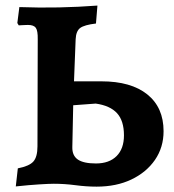

<svg xmlns="http://www.w3.org/2000/svg" viewBox="-20 -669 633 699"><path d="M331.6 10.5Q294.2 10.5 254.5 5.2Q214.9 0 175.7 0Q158.8 0 122.4 2.3Q86 4.5 37.5 9.7L44.9 -56.1Q86.7 -64.2 101.6 -81.1Q116.4 -98 116.4 -136.2L117.4 -525.6Q118 -557.1 110.4 -567.7Q102.9 -578.2 81.9 -578.2Q76.4 -578.2 67.3 -577.7Q58.2 -577.2 48.2 -576.7L43.1 -585.2L50.5 -643.2Q123.5 -640.5 194.8 -642Q266.2 -643.5 334.7 -648.7L329.4 -583.4Q287.1 -578.4 272 -567.2Q256.8 -556 255.4 -525.9L249.4 -372.9H349.2Q457 -372.9 516.3 -325.3Q575.5 -277.6 575.5 -191.4Q575.5 -132.4 544.2 -86.9Q512.8 -41.5 458.2 -15.5Q403.7 10.5 331.6 10.5ZM329.2 -73.9Q377.6 -73.9 404.5 -100.8Q431.3 -127.7 431.3 -176.3Q431.3 -229.4 406 -257Q380.6 -284.6 328.5 -291.9L246.5 -285.8L243.3 -133.1Q242.7 -102.3 263.5 -88.1Q284.3 -73.9 329.2 -73.9Z"/></svg>

Font: Alegreya
Style: Regular
Weight: 400
Designer: Juan Pablo del Peral
Foundry: Huerta Tipografica
Version: Version 2.009